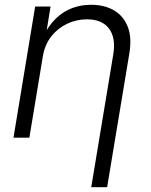

<svg xmlns="http://www.w3.org/2000/svg" viewBox="-20 -568 621 792"><path d="M156.7 -335.4 101.1 0H35.6L125 -541H188.5L168 -414.6H156.7Q179.7 -461.9 210.4 -491.5Q241.2 -521 277.8 -534.7Q314.5 -548.3 355.5 -548.3Q410.6 -548.3 450 -525.4Q489.3 -502.4 506.8 -458Q524.4 -413.6 513.7 -348.6L421.9 204.1H356.4L447.3 -343.8Q458.5 -411.6 429.7 -450Q400.9 -488.3 338.4 -488.3Q295.9 -488.3 257.3 -470.2Q218.8 -452.1 191.7 -418Q164.6 -383.8 156.7 -335.4Z"/></svg>

Font: Inter 17pt Light
Style: Italic
Weight: 300
Italic angle: -9.3988°
Version: Version 4.001;git-66647c0bb